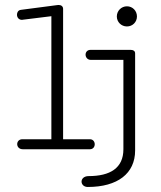

<svg xmlns="http://www.w3.org/2000/svg" viewBox="-20 -597 645 768"><path d="M487.8 -571.8C465.3 -571.8 447.3 -553.7 447.3 -531.2C447.3 -508.8 465.3 -491.2 487.8 -491.2C510.3 -491.2 527.8 -508.8 527.8 -531.2C527.8 -553.7 510.3 -571.8 487.8 -571.8ZM331.1 150.9C450.7 150.9 520.5 96.7 520.5 4.9V-383.3C520.5 -393.6 512.7 -397.5 502.9 -397.5H341.8C329.1 -397.5 322.3 -388.2 322.3 -378.4C322.3 -368.2 329.6 -357.4 343.8 -357.4H473.6V0C473.6 75.7 419.9 107.4 334.5 107.4C315.4 107.4 306.2 118.7 306.2 129.4C306.2 140.1 314.9 150.9 331.1 150.9ZM232.4 -561.5C232.4 -571.3 225.1 -577.1 214.8 -577.1C212.4 -577.1 210.9 -576.7 209.5 -576.7L63.5 -557.6C52.7 -556.2 47.9 -547.4 47.9 -538.1C47.9 -527.8 54.7 -517.6 67.9 -517.6C68.8 -517.6 69.8 -518.1 71.3 -518.1L185.5 -532.2V-40H69.3C55.7 -40 48.8 -30.3 48.8 -20.5C48.8 -10.3 56.2 0 71.3 0H339.4C352.5 0 358.9 -9.8 358.9 -20C358.9 -29.8 352.5 -40 339.8 -40H232.4Z"/></svg>

Font: Cutive Mono
Style: Regular
Weight: 400
Monospace: yes
Designer: Vernon Adams
Foundry: Vernon Adams
Version: Version 1.002